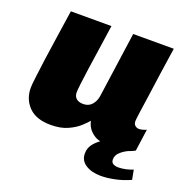

<svg xmlns="http://www.w3.org/2000/svg" viewBox="-121 -620 846 880"><g transform="rotate(20 302.5 -180.0)"><path d="M168 10Q96 10 60 -27Q24 -64 24 -119Q24 -133 28.5 -169.5Q33 -206 40 -259Q47 -312 57 -376.5Q67 -441 77 -511H275Q266 -448 257.5 -391Q249 -334 242.5 -288.5Q236 -243 232.5 -212.5Q229 -182 229 -171Q229 -152 241 -141.5Q253 -131 275 -131Q301 -131 316.5 -148.5Q332 -166 336 -191L381 -511H579Q569 -445 560 -382L544 -267Q536 -214 531.5 -180.5Q527 -147 527 -140Q527 -125 535.5 -118Q544 -111 554 -111Q569 -111 590 -120L575 -13Q562 -5 543 1Q522 11 507 25Q490 40 490 61Q490 75 500 81Q510 87 526 87Q542 87 561 83Q580 79 596 72L605 119Q570 135 532.5 143Q495 151 463 151Q419 151 389.5 132.5Q360 114 360 79Q360 52 376 32Q390 15 407 3Q387 -2 374 -12Q343 -33 335 -71Q326 -60 305 -40.5Q284 -21 250 -5.5Q216 10 168 10Z"/></g></svg>

Font: Chivo Mono Medium Black
Style: Italic
Weight: 900
Italic angle: -8.05°
Monospace: yes
Version: Version 1.008